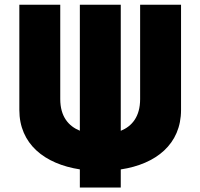

<svg xmlns="http://www.w3.org/2000/svg" viewBox="-20 -730 861 825"><path d="M757.9 -709.7H582.1V-304.2C582.1 -228.5 546.9 -187.4 498.9 -167.9V-709.7H323.1V-168.3C274.7 -188 238.9 -229 238.9 -304.3V-709.7H63.1V-257.5C63.1 -111.3 171.4 -25.6 323.1 -2.2V75.7H498.9V-2C650.8 -24.9 757.9 -110.8 757.9 -257.5Z"/></svg>

Font: Hussar
Style: BdWide
Weight: 700
Foundry: Cannot Into Space Fonts
Version: Version 2.00